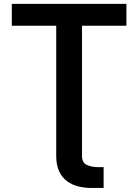

<svg xmlns="http://www.w3.org/2000/svg" viewBox="-20 -747 700 972"><path d="M395.2 0V41.9Q395.2 77.1 419.9 88.1Q444.6 99.1 475.1 99.1H504.6V204.5H441.4Q408 204.5 376.2 196.6Q344.5 188.6 319.2 170.1Q294 151.6 279.3 120.2Q264.6 88.8 264.6 41.9V0ZM39.8 -616.8V-727.3H620V-616.8H395.2V0H264.6V-616.8Z"/></svg>

Font: InterMG SemiBold
Style: Regular
Weight: 600
Designer: Rasmus Andersson
Foundry: rsms
Version: Version 3.019;December 26, 2023;FontCreator 15.0.0.2955 64-b